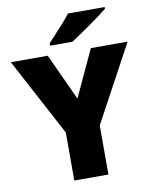

<svg xmlns="http://www.w3.org/2000/svg" viewBox="-99 -1001 861 1075"><g transform="rotate(-10 332.0 -463.5)"><path d="M332 -449 455 -714H664L429 -279V0H235V-273L0 -714H210ZM571 -917Q553 -903 526 -882.5Q499 -862 468 -840.5Q437 -819 408.5 -799.5Q380 -780 360 -767H233V-781Q250 -800 274 -825.5Q298 -851 322 -878Q346 -905 362 -927H571Z"/></g></svg>

Font: Noto Sans Thai Black
Style: Regular
Weight: 900
Version: Version 2.001